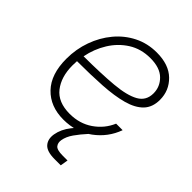

<svg xmlns="http://www.w3.org/2000/svg" viewBox="-200 -629 903 903"><g transform="rotate(45 251.0 -177.5)"><path d="M221.2 9.3Q133.8 9.3 81.3 -45.4Q28.8 -100.1 28.8 -203.1Q28.8 -267.6 49.6 -325.4Q70.3 -383.3 107.7 -428.2Q145 -473.1 196.3 -499Q247.6 -524.9 309.1 -524.9Q389.6 -524.9 433.3 -482.2Q477.1 -439.5 477.1 -377.9Q477.1 -328.1 448.5 -298.6Q419.9 -269 366.5 -254.4Q313 -239.7 238.5 -235.1Q164.1 -230.5 72.3 -230.5Q71.3 -215.8 71.3 -201.2Q71.3 -125.5 108.4 -78.1Q145.5 -30.8 223.1 -30.8Q288.6 -30.8 337.9 -64.7Q387.2 -98.6 410.2 -152.8H453.6Q428.2 -82 366.7 -36.4Q305.2 9.3 221.2 9.3ZM78.1 -268.6Q194.3 -269 273.7 -276.1Q353 -283.2 393.6 -306.2Q434.1 -329.1 434.1 -377.9Q434.1 -421.9 402.1 -453.4Q370.1 -484.9 306.2 -484.9Q244.6 -484.9 197.5 -455.1Q150.4 -425.3 119.9 -376.2Q89.4 -327.1 78.1 -268.6ZM323.7 169.9Q272 169.9 252.7 147.9Q233.4 126 239.3 89.8Q246.1 49.8 275.1 13.2Q304.2 -23.4 338.4 -60.1L453.1 -149.9Q433.6 -117.7 406.5 -86.9Q379.4 -56.2 352.8 -27.1Q326.2 2 306.6 29.8Q287.1 57.6 282.7 84.5Q279.3 104.5 289.8 117.9Q300.3 131.3 338.9 131.3H371.1L364.7 169.9Z"/></g></svg>

Font: Inter Display ExtraLight
Style: Italic
Weight: 200
Italic angle: -9.39999°
Designer: Rasmus Andersson
Foundry: rsms
Version: Version 4.000;git-a52131595